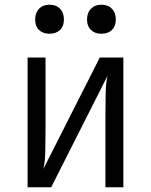

<svg xmlns="http://www.w3.org/2000/svg" viewBox="-20 -794 640 814"><path d="M97 0V-550H173V-240Q173 -198 172 -152.5Q171 -107 164 -78L403 -550H503V0H427V-311Q427 -353 428 -399Q429 -445 436 -473L197 0ZM410 -651Q382 -651 365.5 -667Q349 -683 349 -711Q349 -740 365.5 -757Q382 -774 410 -774Q438 -774 454.5 -757Q471 -740 471 -711Q471 -683 454.5 -667Q438 -651 410 -651ZM190 -651Q162 -651 145.5 -667Q129 -683 129 -711Q129 -740 145.5 -757Q162 -774 190 -774Q218 -774 234.5 -757Q251 -740 251 -711Q251 -683 234.5 -667Q218 -651 190 -651Z"/></svg>

Font: JetBrains Mono NL Light
Style: Regular
Weight: 300
Monospace: yes
Designer: Philipp Nurullin, Konstantin Bulenkov
Foundry: JetBrains
Version: Version 2.305; ttfautohint (v1.8.4.7-5d5b)